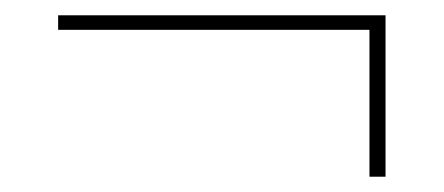

<svg xmlns="http://www.w3.org/2000/svg" viewBox="-20 -335 580 251"><path d="M463 -104V-296H56V-315H484V-104Z"/></svg>

Font: IBM Plex Sans Cond Thin
Style: Regular
Weight: 100
Width: 3
Designer: Mike Abbink, Paul van der Laan, Pieter van Rosmalen
Foundry: Bold Monday
Version: Version 1.3